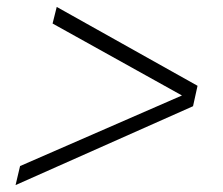

<svg xmlns="http://www.w3.org/2000/svg" viewBox="-20 -577 644 555"><path d="M25 -42 38 -97 506 -301 132 -509 144 -557 551 -329 538 -270Z"/></svg>

Font: Work Sans Light
Style: Italic
Weight: 300
Italic angle: -13°
Designer: Wei Huang
Foundry: Wei Huang
Version: Version 2.010; ttfautohint (v1.8.3)